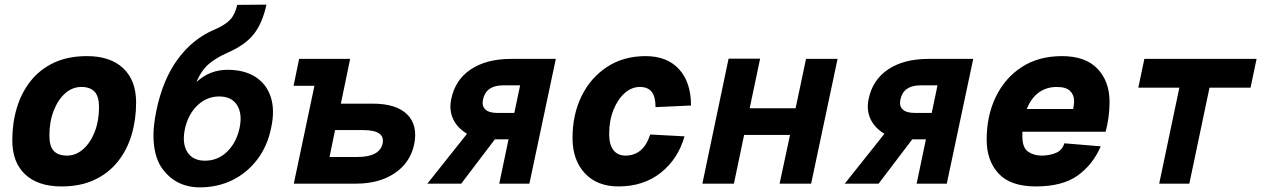

<svg xmlns="http://www.w3.org/2000/svg" viewBox="-20 -792 5440 828"><path d="M245 12Q144 12 88.5 -40Q33 -92 33 -187Q33 -261 52.5 -326.5Q72 -392 112 -442.5Q152 -493 212.5 -521.5Q273 -550 355 -550Q456 -550 511.5 -497.5Q567 -445 567 -350Q567 -276 547.5 -210.5Q528 -145 488 -95Q448 -45 387.5 -16.5Q327 12 245 12ZM269 -121Q307 -121 338.5 -148.5Q370 -176 388.5 -223.5Q407 -271 407 -330Q407 -376 388 -396.5Q369 -417 331 -417Q292 -417 261 -389.5Q230 -362 211.5 -314.5Q193 -267 193 -207Q193 -161 212 -141Q231 -121 269 -121Z M842 16Q788 16 745.5 -6.5Q703 -29 673 -75Q648 -116 643 -178Q638 -240 655 -318Q683 -451 747.5 -538Q812 -625 904 -664Q951 -684 972.5 -707Q994 -730 1003 -771L1129 -772Q1112 -693 1075 -645.5Q1038 -598 960 -564Q912 -543 880 -515.5Q848 -488 827 -438Q884 -491 961 -491Q1034 -491 1082 -460Q1130 -429 1148 -372.5Q1166 -316 1149 -239Q1133 -161 1089 -103.5Q1045 -46 981.5 -15Q918 16 842 16ZM864 -99Q919 -99 959 -137.5Q999 -176 1013 -239Q1026 -301 1002.5 -338.5Q979 -376 925 -376Q873 -376 833 -339Q793 -302 778 -239Q764 -175 787.5 -137Q811 -99 864 -99Z M1247 0 1336 -422H1246L1270 -538H1490L1450 -345H1588Q1689 -345 1736 -298.5Q1783 -252 1766 -169Q1749 -90 1682 -45Q1615 0 1515 0ZM1401 -115H1521Q1617 -115 1630 -173Q1642 -231 1546 -231H1425Z M1823 0 1994 -215Q1951 -241 1933.5 -280Q1916 -319 1926 -365Q1943 -448 2010.5 -493Q2078 -538 2184 -538H2377L2263 0H2133L2173 -191H2114L1969 0ZM2125 -305H2198L2223 -424H2150Q2076 -424 2063 -363Q2057 -335 2073 -320Q2089 -305 2125 -305Z M2647 12Q2555 12 2502 -45Q2449 -102 2449 -197Q2449 -298 2488 -377.5Q2527 -457 2598 -503.5Q2669 -550 2764 -550Q2857 -550 2908.5 -493.5Q2960 -437 2960 -337L2807 -330Q2807 -375 2790.5 -396Q2774 -417 2739 -417Q2704 -417 2674 -390.5Q2644 -364 2625.5 -318Q2607 -272 2607 -214Q2607 -168 2625.5 -144.5Q2644 -121 2677 -121Q2755 -121 2784 -212L2932 -204Q2904 -106 2829.5 -47Q2755 12 2647 12Z M3009 0 3122 -539H3258L3213 -325H3411L3456 -538H3592L3478 0H3342L3387 -210H3189L3145 0Z M3623 0 3794 -215Q3751 -241 3733.5 -280Q3716 -319 3726 -365Q3743 -448 3810.5 -493Q3878 -538 3984 -538H4177L4063 0H3933L3973 -191H3914L3769 0ZM3925 -305H3998L4023 -424H3950Q3876 -424 3863 -363Q3857 -335 3873 -320Q3889 -305 3925 -305Z M4447 12Q4338 12 4286.5 -43.5Q4235 -99 4235 -190Q4235 -293 4274.5 -374.5Q4314 -456 4386.5 -503Q4459 -550 4560 -550Q4661 -550 4713 -495.5Q4765 -441 4765 -352Q4765 -317 4760 -283Q4755 -249 4748 -224H4389Q4389 -214 4389 -204Q4389 -155 4413.5 -138Q4438 -121 4472 -121Q4506 -121 4533.5 -132.5Q4561 -144 4570 -174L4727 -161Q4693 -82 4627.5 -35Q4562 12 4447 12ZM4538 -417Q4492 -417 4459 -392.5Q4426 -368 4408 -322H4608Q4609 -330 4610.5 -337.5Q4612 -345 4612 -357Q4612 -383 4594.5 -400Q4577 -417 4538 -417Z M4979 0 5066 -414H4889L4915 -538H5399L5373 -414H5196L5109 0Z"/></svg>

Font: Geist Mono ExtraBold
Style: Italic
Weight: 800
Italic angle: -12°
Monospace: yes
Designer: Basement.studio, Andrés Briganti, Mateo Zaragoza
Foundry: Basement.studio, Vercel, Andrés Briganti, Guido Ferreyra, Mateo Zaragoza
Version: Version 1.500; ttfautohint (v1.8.4.7-5d5b)